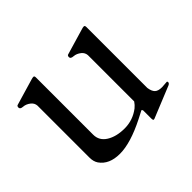

<svg xmlns="http://www.w3.org/2000/svg" viewBox="-113 -607 775 775"><g transform="rotate(-45 274.5 -219.5)"><path d="M368 -43Q366 -51 362 -48.5Q358 -46 330 -32Q239 14 178 14Q117 14 90 -25Q80 -40 80 -62V-359Q79 -374 67 -384Q52 -396 36 -397Q20 -398 20 -407.5Q20 -417 27 -418L139 -451Q145 -453 150.5 -453Q156 -453 156 -444V-117Q156 -83 186.5 -64Q217 -45 264 -45Q311 -45 349 -74Q360 -83 368 -95V-359Q367 -374 355 -384Q340 -396 324 -397Q308 -398 308 -407.5Q308 -417 315 -418L427 -451Q433 -453 438.5 -453Q444 -453 444 -443V-96Q447 -75 456.5 -65.5Q466 -56 488 -56L517 -58Q520 -58 520 -52.5Q520 -47 512 -43L382 10Q376 13 372 13Q368 13 368 1Z"/></g></svg>

Font: Cardo
Style: Regular
Weight: 400
Designer: David J. Perry
Foundry: David J. Perry
Version: Version 1.0451